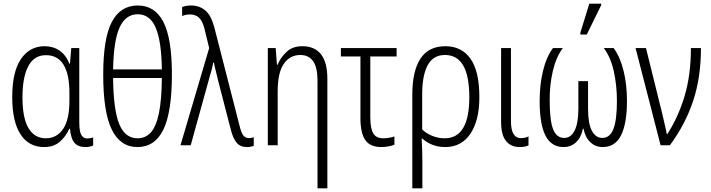

<svg xmlns="http://www.w3.org/2000/svg" viewBox="-20 -795 3890 1051"><path d="M221 10Q138 10 92.5 -59.5Q47 -129 47 -263Q47 -403 95 -472.5Q143 -542 224 -542Q271 -542 306 -518Q341 -494 360 -446H363L370 -532H414V-125Q414 -76 425 -56.5Q436 -37 457 -37Q475 -37 490 -43V1Q484 5 472 7.5Q460 10 447 10Q408 10 388 -13Q368 -36 363 -90H359Q342 -50 308.5 -20Q275 10 221 10ZM231 -38Q290 -38 325 -88.5Q360 -139 360 -243V-287Q360 -388 328 -440.5Q296 -493 231 -493Q167 -493 135 -433Q103 -373 103 -262Q103 -149 136 -93.5Q169 -38 231 -38Z M732 10Q639 10 592 -85.5Q545 -181 545 -387Q545 -586 592.5 -675.5Q640 -765 734 -765Q828 -765 874.5 -674.5Q921 -584 921 -388Q921 -182 874.5 -86Q828 10 732 10ZM599 -415H866Q864 -569 832.5 -643Q801 -717 734 -717Q668 -717 635 -645.5Q602 -574 599 -415ZM733 -38Q777 -38 806 -70.5Q835 -103 850 -175.5Q865 -248 866 -368H599Q601 -192 633 -115Q665 -38 733 -38Z M1332 10Q1296 10 1275.5 -13.5Q1255 -37 1242 -91L1176 -346Q1167 -385 1161 -407.5Q1155 -430 1151 -452H1147Q1144 -434 1139 -414.5Q1134 -395 1128 -376L1024 0H968L1125 -532L1099 -639Q1087 -684 1067.5 -700Q1048 -716 1020 -716Q1008 -716 996.5 -713.5Q985 -711 977 -707V-757Q985 -760 997.5 -762.5Q1010 -765 1026 -765Q1070 -765 1102.5 -739Q1135 -713 1153 -646L1292 -104Q1301 -67 1312.5 -53Q1324 -39 1343 -39Q1350 -39 1357 -40.5Q1364 -42 1369 -44V3Q1353 10 1332 10Z M1718 236V-353Q1718 -426 1694 -460Q1670 -494 1624 -494Q1567 -494 1533.5 -445.5Q1500 -397 1500 -295V0H1446V-532H1489L1496 -440H1499Q1516 -481 1549 -511.5Q1582 -542 1635 -542Q1702 -542 1737 -498Q1772 -454 1772 -363V236Z M2068 10Q2006 10 1979.5 -28.5Q1953 -67 1953 -148V-486H1846V-532H2151V-486H2007V-154Q2007 -93 2023 -65.5Q2039 -38 2077 -38Q2109 -38 2139 -48V-3Q2129 2 2108.5 6Q2088 10 2068 10Z M2237 236V-278Q2237 -406 2281.5 -474Q2326 -542 2418 -542Q2507 -542 2555.5 -473.5Q2604 -405 2604 -263Q2604 -136 2555 -63Q2506 10 2417 10Q2378 10 2346 -3Q2314 -16 2291 -37H2288Q2290 -4 2291 26.5Q2292 57 2292 87V236ZM2414 -38Q2549 -38 2549 -263Q2549 -494 2416 -494Q2351 -494 2321 -438Q2291 -382 2291 -278V-87Q2312 -65 2345.5 -51.5Q2379 -38 2414 -38Z M2825 10Q2777 10 2750 -23Q2723 -56 2723 -128V-532H2777V-131Q2777 -39 2832 -39Q2854 -39 2873 -48V1Q2864 5 2852.5 7.5Q2841 10 2825 10Z M3065 10Q2998 10 2966 -52.5Q2934 -115 2934 -242Q2934 -331 2952.5 -407.5Q2971 -484 3007 -532H3061Q3024 -483 3006 -405.5Q2988 -328 2989 -243Q2989 -136 3007.5 -88Q3026 -40 3069 -40Q3105 -40 3125.5 -80.5Q3146 -121 3146 -200V-351H3199V-200Q3199 -118 3220 -79Q3241 -40 3277 -40Q3319 -40 3338 -89.5Q3357 -139 3357 -242Q3357 -327 3340 -404.5Q3323 -482 3285 -532H3339Q3375 -483 3393.5 -407Q3412 -331 3412 -242Q3412 -120 3380 -55Q3348 10 3279 10Q3239 10 3211 -17Q3183 -44 3174 -91H3171Q3162 -44 3134 -17Q3106 10 3065 10ZM3157 -606V-617L3206 -775H3271V-767L3192 -606Z M3596 0 3459 -532H3516L3605 -173Q3610 -149 3618 -116.5Q3626 -84 3630 -61H3633Q3693 -154 3727.5 -269.5Q3762 -385 3762 -532H3817Q3817 -371 3774 -242Q3731 -113 3647 0Z"/></svg>

Font: Noto Sans Condensed Light
Style: Regular
Weight: 300
Width: 3
Designer: Monotype Design Team
Foundry: Monotype Imaging Inc.
Version: Version 2.013; ttfautohint (v1.8.4.7-5d5b)